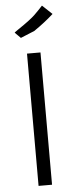

<svg xmlns="http://www.w3.org/2000/svg" viewBox="-59 -906 367 937"><g transform="rotate(-5 124.0 -437.5)"><path d="M91 -648H157V0H91ZM184 -875 232 -830Q190 -792 136 -755L68 -727Q63 -733 54 -741Q45 -749 40 -756L60 -770Q121 -811 143.5 -833Q166 -855 184 -875Z"/></g></svg>

Font: Gafata
Style: Regular
Weight: 400
Designer: Lautaro Hourcade
Foundry: Lautaro Hourcade
Version: Version 4.002; ttfautohint (v0.94.20-1c74) -l 7 -r 28 -G 0 -